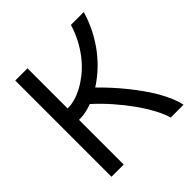

<svg xmlns="http://www.w3.org/2000/svg" viewBox="-189 -863 1010 1010"><g transform="rotate(-45 316.0 -358.0)"><path d="M73.2 0V-715.8H164.1V-417.5H172.9Q192.4 -417.5 218.5 -424.6Q244.6 -431.6 273.9 -446.8Q303.2 -461.9 334 -485.6Q364.7 -509.3 393.3 -542.5Q421.9 -575.7 446.3 -618.9Q470.7 -662.1 487.3 -715.8H583Q565.4 -657.2 539.6 -607.9Q513.7 -558.6 482.2 -518.3Q450.7 -478 415.5 -446.5Q380.4 -415 344.7 -392.6Q374 -363.8 403.6 -331.5Q433.1 -299.3 460.7 -265.1Q488.3 -231 512.9 -196Q537.6 -161.1 557.1 -127Q576.7 -92.8 590.1 -60.5Q603.5 -28.3 608.9 0H513.7Q503.9 -35.2 480.5 -79.1Q457 -123 423.8 -169.7Q390.6 -216.3 349.6 -263.2Q308.6 -310.1 263.2 -351.1Q211.9 -332.5 172.9 -332.5H164.1V0Z"/></g></svg>

Font: Arian AMU
Style: Regular
Weight: 400
Designer: Ruben Hakobyan (Tarumian)
Foundry: Ruben Hakobyan (Tarumian)
Version: Version 4.003